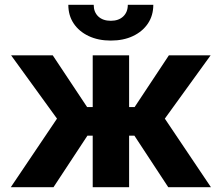

<svg xmlns="http://www.w3.org/2000/svg" viewBox="-20 -775 918 795"><path d="M24.8 0 216 -283.8 26 -545.9H198.4L340.6 -331.8H363.9V-545.9H514.6V-331.8H537.5L679.3 -545.9H852.1L662.5 -283.8L853.3 0H676.6L536.5 -213.3H514.6V0H363.9V-213.3H342L201.6 0ZM438.7 -607Q386.7 -607 347 -625.8Q307.3 -644.6 285.1 -677.8Q262.9 -711 262.9 -755.1H368Q368 -724.8 387 -706.8Q406.1 -688.9 438.9 -688.9Q471.1 -688.9 490.1 -706.8Q509.2 -724.8 509.2 -755.1H614.8Q614.8 -711 592.6 -677.8Q570.3 -644.6 530.8 -625.8Q491.3 -607 438.7 -607Z"/></svg>

Font: Inter V
Style: 
Weight: 400
Designer: Rasmus Andersson
Foundry: rsms
Version: Version 4.000;git-a3f224843